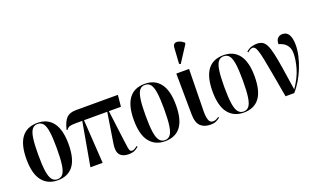

<svg xmlns="http://www.w3.org/2000/svg" viewBox="-83 -1275 2902 1754"><g transform="rotate(-20 1368.5 -398.0)"><path d="M238 10Q142 10 88 -58.5Q34 -127 34 -269Q34 -547 240 -547Q338 -547 390.5 -477.5Q443 -408 443 -269Q443 -126 391 -58Q339 10 238 10ZM239 0Q273 0 292.5 -25Q312 -50 320.5 -109Q329 -168 329 -269Q329 -370 320.5 -428.5Q312 -487 292.5 -512Q273 -537 238 -537Q205 -537 185.5 -512Q166 -487 157.5 -428.5Q149 -370 149 -269Q149 -168 158 -109Q167 -50 187 -25Q207 0 239 0Z M558 0 633 -424H574Q530 -424 511.5 -418.5Q493 -413 478 -392L470 -395Q489 -474 520.5 -505Q552 -536 612 -536H1020L1009 -424H892L930 -123Q936 -77 940 -53Q944 -29 950.5 -20.5Q957 -12 971 -12Q979 -12 992 -18.5Q1005 -25 1020 -38L1027 -29Q1002 -8 981 0Q960 8 929 8Q870 8 843.5 -25.5Q817 -59 830 -134L876 -424H650L677 0Z M1282 10Q1186 10 1132 -58.5Q1078 -127 1078 -269Q1078 -547 1284 -547Q1382 -547 1434.5 -477.5Q1487 -408 1487 -269Q1487 -126 1435 -58Q1383 10 1282 10ZM1283 0Q1317 0 1336.5 -25Q1356 -50 1364.5 -109Q1373 -168 1373 -269Q1373 -370 1364.5 -428.5Q1356 -487 1336.5 -512Q1317 -537 1282 -537Q1249 -537 1229.5 -512Q1210 -487 1201.5 -428.5Q1193 -370 1193 -269Q1193 -168 1202 -109Q1211 -50 1231 -25Q1251 0 1283 0Z M1726 10Q1663 10 1628 -23.5Q1593 -57 1592 -137L1588 -536H1712L1705 -130Q1704 -81 1714 -46Q1724 -11 1755 -11Q1772 -11 1785 -17Q1798 -23 1812 -33L1817 -24Q1800 -10 1778.5 0Q1757 10 1726 10ZM1656 -604 1642 -611 1652 -766Q1654 -794 1670.5 -802Q1687 -810 1711 -802.5Q1735 -795 1759 -775V-763Z M2047 10Q1951 10 1897 -58.5Q1843 -127 1843 -269Q1843 -547 2049 -547Q2147 -547 2199.5 -477.5Q2252 -408 2252 -269Q2252 -126 2200 -58Q2148 10 2047 10ZM2048 0Q2082 0 2101.5 -25Q2121 -50 2129.5 -109Q2138 -168 2138 -269Q2138 -370 2129.5 -428.5Q2121 -487 2101.5 -512Q2082 -537 2047 -537Q2014 -537 1994.5 -512Q1975 -487 1966.5 -428.5Q1958 -370 1958 -269Q1958 -168 1967 -109Q1976 -50 1996 -25Q2016 0 2048 0Z M2455 0Q2431 -137 2414.5 -229.5Q2398 -322 2386.5 -379.5Q2375 -437 2365 -467.5Q2355 -498 2345 -508.5Q2335 -519 2322 -519Q2312 -519 2300.5 -513Q2289 -507 2273 -493L2266 -501Q2289 -524 2316.5 -532.5Q2344 -541 2372 -541Q2403 -541 2425 -528.5Q2447 -516 2462.5 -484.5Q2478 -453 2491 -395.5Q2504 -338 2518 -248.5Q2532 -159 2551 -32Q2613 -122 2635.5 -201.5Q2658 -281 2658 -342Q2658 -383 2643 -409Q2628 -435 2604.5 -449.5Q2581 -464 2557 -469Q2557 -509 2575.5 -526.5Q2594 -544 2621 -544Q2663 -544 2683 -509Q2703 -474 2703 -409Q2703 -360 2690.5 -304.5Q2678 -249 2655.5 -193Q2633 -137 2603 -87Q2573 -37 2539 0Z"/></g></svg>

Font: Noto Serif Display ExtraCondensed SemiBold
Style: Regular
Weight: 600
Width: 2
Designer: Monotype Design Team
Foundry: Monotype Imaging Inc.
Version: Version 2.009